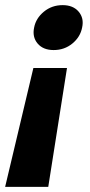

<svg xmlns="http://www.w3.org/2000/svg" viewBox="-31 -591 349 748"><path d="M-11 137 99 -326H230L157 137ZM213 -571Q254 -571 275.5 -545.5Q297 -520 289 -484Q282 -447 251 -421.5Q220 -396 178 -396Q137 -396 115.5 -421.5Q94 -447 102 -484Q109 -520 140 -545.5Q171 -571 213 -571Z"/></svg>

Font: Albert Sans ExtraBold
Style: Italic
Weight: 800
Italic angle: -11.25°
Designer: Andreas Rasmussen
Foundry: a.Foundry
Version: Version 1.025